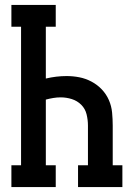

<svg xmlns="http://www.w3.org/2000/svg" viewBox="-20 -755 540 775"><path d="M26 0V-88H65V-647H26V-735H205V-647H165V-438Q186 -443 207 -445.5Q228 -448 249 -448Q275 -448 300.5 -443Q326 -438 349.5 -425.5Q373 -413 391 -394Q409 -375 419.5 -351Q430 -327 432.5 -300.5Q435 -274 435 -248V-88H474V0H295V-88H335V-248Q335 -271 329.5 -293.5Q324 -316 308 -332Q292 -348 270 -355Q248 -362 225 -362Q210 -362 195 -359.5Q180 -357 165 -353V-88H205V0Z"/></svg>

Font: Iosevka Slab Semibold
Style: Regular
Weight: 600
Monospace: yes
Designer: Belleve Invis
Foundry: Belleve Invis
Version: Version 11.1.1; ttfautohint (v1.8.3)